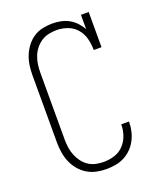

<svg xmlns="http://www.w3.org/2000/svg" viewBox="-139 -831 778 928"><g transform="rotate(-20 250.0 -367.5)"><path d="M247 8Q221 8 196 2.5Q171 -3 149 -16.5Q127 -30 110.5 -50Q94 -70 84 -94Q74 -118 70 -143.5Q66 -169 66 -195V-540Q66 -565 69.5 -590.5Q73 -616 82.5 -639.5Q92 -663 107.5 -683.5Q123 -704 144 -718Q165 -732 190.5 -737.5Q216 -743 241 -743Q263 -743 285 -738.5Q307 -734 326 -723.5Q345 -713 360.5 -696.5Q376 -680 386 -661V-735H426V-554H386Q386 -583 379 -611.5Q372 -640 353.5 -662.5Q335 -685 307 -695.5Q279 -706 250 -706Q229 -706 208.5 -701.5Q188 -697 170.5 -685.5Q153 -674 140 -657.5Q127 -641 119.5 -621.5Q112 -602 109 -581.5Q106 -561 106 -540V-195Q106 -174 109 -153.5Q112 -133 119.5 -114Q127 -95 139.5 -78Q152 -61 169 -49.5Q186 -38 206.5 -33.5Q227 -29 247 -29Q275 -29 302.5 -37.5Q330 -46 349.5 -66.5Q369 -87 378.5 -114Q388 -141 388 -169Q388 -170 388 -170.5Q388 -171 388 -171H428Q428 -170 428 -169.5Q428 -169 428 -169Q428 -145 422.5 -121.5Q417 -98 406 -77Q395 -56 378 -39Q361 -22 339.5 -11Q318 0 294.5 4Q271 8 247 8Z"/></g></svg>

Font: Iosevka Slab Extralight
Style: Regular
Weight: 200
Monospace: yes
Designer: Belleve Invis
Foundry: Belleve Invis
Version: Version 11.1.1; ttfautohint (v1.8.3)